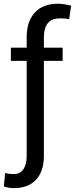

<svg xmlns="http://www.w3.org/2000/svg" viewBox="-34 -780 395 1014"><path d="M296.9 -458.5H197.8V42.5Q197.8 124 156.7 168.7Q115.7 213.4 40.5 213.4Q10.7 213.4 -13.7 204.6L-6.8 132.8Q7.8 139.2 40.5 139.2Q72.3 139.2 89.6 113.8Q106.9 88.4 106.9 43.5V-458.5H23.4V-528.3H106.9V-586.9Q107.9 -668.5 150.6 -714.4Q193.4 -760.3 272 -760.3Q300.8 -760.3 341.8 -750L331.1 -678.2Q312.5 -683.1 283.2 -683.1Q199.7 -683.1 197.8 -587.9V-528.3H296.9Z"/></svg>

Font: Roboto
Style: Regular
Weight: 400
Designer: Google
Version: Version 2.001047; 2015